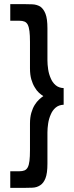

<svg xmlns="http://www.w3.org/2000/svg" viewBox="-20 -766 360 935"><path d="M93 149Q117 149 138.5 148Q160 147 176 136Q192 126 201.5 102Q211 78 211 31V-121Q211 -141 214.5 -164.5Q218 -188 227 -208Q235 -228 250.5 -241.5Q266 -255 290 -256V-337Q266 -338 250.5 -351.5Q235 -365 227 -385Q218 -405 214.5 -428.5Q211 -452 211 -472V-628Q211 -675 201.5 -699Q192 -723 176 -734Q159 -744 137.5 -745Q116 -746 93 -746H30V-665H74Q89 -665 99 -661Q109 -657 115 -646Q121 -634 123.5 -614Q126 -594 126 -562V-433Q126 -402 132.5 -379.5Q139 -357 149 -341Q158 -325 169.5 -314.5Q181 -304 191 -298Q182 -292 170.5 -281.5Q159 -271 149 -255Q139 -239 132.5 -216.5Q126 -194 126 -164V-35Q126 -3 123.5 17.5Q121 38 115 49Q109 60 99 64Q89 68 74 68H30V149Z"/></svg>

Font: Josefin Slab Thin
Style: Bold
Weight: 700
Version: Version 2.000